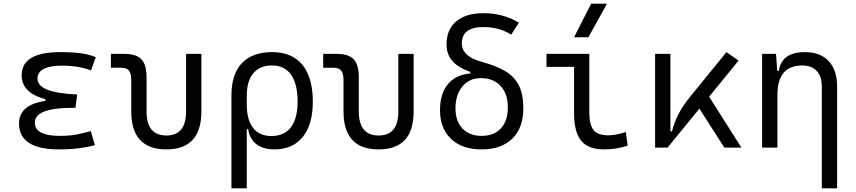

<svg xmlns="http://www.w3.org/2000/svg" viewBox="-20 -815 4728 1060"><path d="M305.7 9.8Q85 9.8 85 -133.3Q85 -236.8 230.5 -257.8V-267.6Q99.6 -301.8 99.6 -399.9Q99.6 -527.3 313.5 -527.3Q449.2 -527.3 508.8 -499L482.4 -425.8Q414.1 -452.6 324.2 -452.6Q187 -452.6 187 -380.4Q187 -302.2 406.2 -293.5L396.5 -219.7H379.9Q172.4 -219.7 172.4 -138.2Q172.4 -64.9 309.6 -64.9Q370.1 -64.9 409.9 -73.7Q449.7 -82.5 481 -91.3L503.9 -13.7Q465.3 -2.9 415.5 3.4Q365.7 9.8 305.7 9.8Z M898.4 9.8Q704.6 9.8 704.6 -200.2V-372.6Q704.6 -409.2 691.9 -425Q679.2 -440.9 649.9 -440.9H592.3V-517.6H665.5Q732.4 -517.6 760.7 -487.8Q789.1 -458 789.1 -389.2V-200.2Q789.1 -66.9 898.4 -66.9Q1007.3 -66.9 1007.3 -200.2V-517.6H1091.8V-200.2Q1091.8 9.8 898.4 9.8Z M1493.7 9.8Q1434.6 9.8 1396.5 -18.3Q1358.4 -46.4 1350.1 -102.1H1342.3V224.6H1257.8V-289.1Q1257.8 -405.3 1315.4 -466.3Q1373 -527.3 1482.4 -527.3Q1591.8 -527.3 1649.4 -457.3Q1707 -387.2 1707 -253.9Q1707 -127.4 1651.4 -58.8Q1595.7 9.8 1493.7 9.8ZM1342.3 -238.8Q1342.3 -153.3 1377.4 -108.6Q1412.6 -64 1478.5 -64Q1549.3 -64 1586.2 -112.5Q1623 -161.1 1623 -253.9Q1623 -351.6 1586.9 -402.6Q1550.8 -453.6 1482.4 -453.6Q1414.6 -453.6 1378.4 -410.4Q1342.3 -367.2 1342.3 -284.7Z M2070.3 9.8Q1876.5 9.8 1876.5 -200.2V-372.6Q1876.5 -409.2 1863.8 -425Q1851.1 -440.9 1821.8 -440.9H1764.2V-517.6H1837.4Q1904.3 -517.6 1932.6 -487.8Q1960.9 -458 1960.9 -389.2V-200.2Q1960.9 -66.9 2070.3 -66.9Q2179.2 -66.9 2179.2 -200.2V-517.6H2263.7V-200.2Q2263.7 9.8 2070.3 9.8Z M2638.2 9.8Q2531.7 9.8 2470.5 -48.1Q2409.2 -106 2409.2 -206.5Q2409.2 -298.3 2452.9 -350.6Q2496.6 -402.8 2576.2 -409.2V-418Q2508.8 -441.9 2477.1 -478.8Q2445.3 -515.6 2445.3 -570.3Q2445.3 -652.3 2499 -697.3Q2552.7 -742.2 2649.9 -742.2Q2756.8 -742.2 2844.7 -689.9L2802.2 -623.5Q2737.3 -665.5 2649.9 -665.5Q2529.8 -665.5 2529.8 -576.7Q2529.8 -539.6 2556.6 -514.2Q2583.5 -488.8 2644.5 -472.2Q2716.3 -452.6 2766.4 -424.1Q2816.4 -395.5 2842.8 -346.7Q2869.1 -297.9 2869.1 -216.3Q2869.1 -108.9 2808.3 -49.6Q2747.6 9.8 2638.2 9.8ZM2639.2 -64.9Q2707.5 -64.9 2745.6 -106.4Q2783.7 -147.9 2783.7 -222.7Q2783.7 -296.9 2743.7 -340.3Q2703.6 -383.8 2634.8 -383.8Q2571.3 -383.8 2533 -337.9Q2494.6 -292 2494.6 -216.3Q2494.6 -146 2533.2 -105.5Q2571.8 -64.9 2639.2 -64.9Z M3314 9.8Q3227.5 9.8 3188.5 -38.1Q3149.4 -85.9 3149.4 -190.4V-445.8H2997.1V-517.6H3233.4V-195.3Q3233.4 -128.9 3255.6 -98.4Q3277.8 -67.9 3340.3 -67.9Q3377.9 -67.9 3435.1 -86.4L3445.3 -10.7Q3411.6 0 3380.6 4.9Q3349.6 9.8 3314 9.8ZM3149.4 -609.4 3243.7 -794.9H3331.1L3228.5 -609.4Z M3596.7 0V-517.6H3681.2V-89.8H3689.9Q3702.1 -139.2 3726.3 -185.8Q3750.5 -232.4 3789.6 -280.3L3990.7 -527.3L4057.6 -480.5L3895 -281.2L4073.2 0H3979L3841.3 -215.3L3665.5 0Z M4517.1 224.6V-337.4Q4517.1 -393.1 4488.8 -423.3Q4460.4 -453.6 4409.2 -453.6Q4272 -453.6 4272 -291.5V0H4187.5V-517.6H4264.2L4271 -423.8H4279.8Q4294.9 -527.3 4423.8 -527.3Q4508.8 -527.3 4555.2 -477.5Q4601.6 -427.7 4601.6 -336.9V224.6Z"/></svg>

Font: Cascadia Code NF SemiLight
Style: Regular
Weight: 350
Monospace: yes
Designer: Aaron Bell
Foundry: Saja Typeworks
Version: Version 2404.023; ttfautohint (v1.8.4)